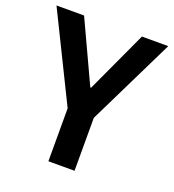

<svg xmlns="http://www.w3.org/2000/svg" viewBox="-126 -784 800 883"><g transform="rotate(20 273.5 -343.0)"><path d="M210 0V-259L0 -686H135L275 -385H279L418 -686H547L338 -259V0Z"/></g></svg>

Font: AXENEO7
Style: Regular
Weight: 400
Designer: Hector Gatti, Simon Guibord
Foundry: Omnibus-Type, Jean-Christophe Thérien
Version: Version 1.000